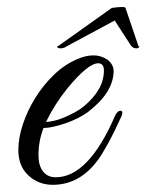

<svg xmlns="http://www.w3.org/2000/svg" viewBox="-20 -510 407 534"><path d="M101 -154Q87 -118 87 -78Q87 -50 99.5 -33.5Q112 -17 135 -17Q226 -17 300 -188Q307 -203 317 -202Q323 -199 318 -187Q297 -141 280.5 -111Q264 -81 253 -66Q202 4 127 4Q87 4 59 -22Q31 -48 31 -93Q31 -126 43.5 -164Q56 -202 78 -237.5Q100 -273 130 -302Q160 -331 196 -346Q219 -356 240 -356Q261 -356 279 -344Q296 -330 296 -313Q296 -253 224 -198Q213 -190 197.5 -182Q182 -174 162 -167Q123 -154 101 -154ZM269 -314Q269 -334 253 -334Q225 -334 168 -265Q133 -222 108 -171Q117 -171 130 -174Q143 -177 157.5 -183Q172 -189 187 -197Q202 -205 214 -215Q269 -261 269 -314ZM167 -382Q160 -377 153.5 -376Q147 -375 143.5 -376Q140 -377 139 -379Q138 -381 142 -382L291 -488Q329 -493 329 -488L365 -382Q368 -381 367 -379Q366 -377 363 -376Q360 -375 355 -376Q350 -377 345 -382L299 -453Z"/></svg>

Font: #9Slide05 Great Vibes
Style: Regular
Weight: 400
Designer: Robert E. Leuschke
Foundry: Robert E. Leuschke
Version: Version 1.001